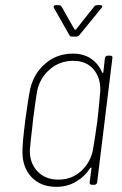

<svg xmlns="http://www.w3.org/2000/svg" viewBox="-20 -717 473 745"><path d="M398 -501H408Q418 -501 416 -491L357 -10Q355 0 346 0H337Q332 0 329.5 -3Q327 -6 328 -10L335 -64Q335 -67 333.5 -67Q332 -67 330 -65Q308 -31 274 -11.5Q240 8 199 8Q138 8 102.5 -29.5Q67 -67 67 -128Q67 -162 78 -250Q90 -338 97 -371Q111 -432 156 -470.5Q201 -509 263 -509Q304 -509 333 -489.5Q362 -470 376 -436Q377 -434 378.5 -434Q380 -434 381 -437L387 -491Q389 -501 398 -501ZM358 -250Q366 -321 369 -364Q371 -415 343 -448Q315 -481 264 -481Q212 -481 173.5 -448Q135 -415 124 -364Q119 -335 108 -251L105 -221Q99 -173 96 -137Q94 -86 124.5 -53Q155 -20 207 -20Q258 -20 294.5 -53Q331 -86 341 -137Q350 -190 358 -250ZM188 -690Q188 -697 197 -697H208Q215 -697 219 -691L269 -603Q270 -602 272 -602Q274 -602 275 -603L345 -691Q349 -697 357 -697H369Q375 -697 376.5 -693.5Q378 -690 373 -685L288 -581Q283 -575 275 -575H260Q251 -575 249 -581L190 -685Z"/></svg>

Font: Barlow Semi Condensed Thin
Style: Italic
Weight: 250
Width: 4
Italic angle: -7°
Designer: Jeremy Tribby
Foundry: Tribby Type
Version: Version 1.408